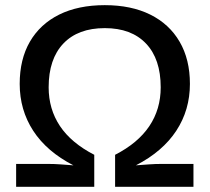

<svg xmlns="http://www.w3.org/2000/svg" viewBox="-20 -718 806 738"><path d="M382.8 -698.2Q484.4 -698.2 557.6 -661.9Q630.9 -625.5 670.4 -557.6Q710 -489.7 710 -395.5Q710 -295.4 657.7 -215.6Q605.5 -135.7 502.4 -82.5Q528.8 -84.5 553 -86.2Q577.1 -87.9 599.1 -87.9H723.6V0H422.4V-123Q510.3 -168 554 -233.2Q597.7 -298.3 597.7 -382.3Q597.7 -491.2 541.3 -550.5Q484.9 -609.9 382.8 -609.9Q279.8 -609.9 223.4 -550.5Q167 -491.2 167 -382.3Q167 -298.8 210.4 -233.6Q253.9 -168.5 342.3 -123V0H42V-87.9H166Q188.5 -87.9 212.4 -86.2Q236.3 -84.5 262.2 -82.5Q159.7 -135.3 107.7 -215.3Q55.7 -295.4 55.7 -395.5Q55.7 -490.2 95 -557.9Q134.3 -625.5 207.5 -661.9Q280.8 -698.2 382.8 -698.2Z"/></svg>

Font: Arimo Medium
Style: Regular
Weight: 500
Designer: Steve Matteson
Foundry: Monotype Imaging Inc.
Version: Version 1.33